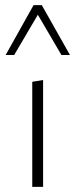

<svg xmlns="http://www.w3.org/2000/svg" viewBox="-20 -724 292 744"><path d="M105 0V-407L147 -414V0ZM218 -511 119 -680 110 -704H142L251 -511ZM2 -511 110 -704H142L135 -681L35 -511Z"/></svg>

Font: Ysabeau Infant ExtraLight
Style: Regular
Weight: 250
Designer: Christian Thalmann (Catharsis Fonts)
Version: Version 2.001;gftools[0.9.30]; featfreeze: ss01,ss02,lnum